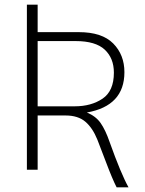

<svg xmlns="http://www.w3.org/2000/svg" viewBox="-20 -724 619 819"><path d="M140.6 -270.5H298.8Q369.1 -270.5 417.5 -303.2Q465.8 -335.9 465.8 -414.1Q465.8 -475.6 426.8 -512.2Q387.7 -548.8 302.7 -548.8H140.6ZM94.7 0V-704.1H140.6V-586.9H316.4Q415 -586.9 462.9 -538.6Q510.7 -490.2 510.7 -416Q510.7 -272.5 350.6 -244.1Q388.7 -228.5 409.2 -199.2Q429.7 -169.9 447.3 -119.1Q496.1 17.6 528.3 75.2H477.5Q459 39.1 432.6 -31.2Q406.2 -101.6 395.5 -127.9Q375 -178.7 343.8 -205.1Q312.5 -231.4 259.8 -231.4H140.6V0Z"/></svg>

Font: Gothic A1 ExtraLight
Style: Regular
Weight: 275
Designer: HanYang I&C Co.,Ltd.
Foundry: HanYang I&C Co.,Ltd.
Version: Version 2.50